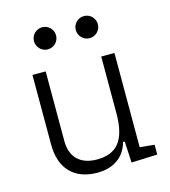

<svg xmlns="http://www.w3.org/2000/svg" viewBox="-109 -812 805 910"><g transform="rotate(-15 293.0 -357.0)"><path d="M258.3 9.8C336.9 9.8 393.1 -29.8 411.6 -99.6H419.9L425.3 4.9L552.7 0V-48.3L481.4 -55.2V-517.6H416.5V-239.3C416.5 -103.5 366.7 -51.3 271.5 -51.3C191.4 -51.3 144 -95.7 144 -175.8V-517.6H79.1V-175.8C79.1 -57.6 144 9.8 258.3 9.8ZM181.6 -615.7C211.4 -615.7 235.8 -640.1 235.8 -669.9C235.8 -700.2 211.4 -724.1 181.6 -724.1C151.9 -724.1 127.4 -700.2 127.4 -669.9C127.4 -640.1 151.9 -615.7 181.6 -615.7ZM386.7 -615.7C416.5 -615.7 440.9 -640.1 440.9 -669.9C440.9 -700.2 416.5 -724.1 386.7 -724.1C356.9 -724.1 332.5 -700.2 332.5 -669.9C332.5 -640.1 356.9 -615.7 386.7 -615.7Z"/></g></svg>

Font: Cascadia Code PL Light
Style: Regular
Weight: 300
Monospace: yes
Designer: Aaron Bell
Foundry: Saja Typeworks
Version: Version 2404.023